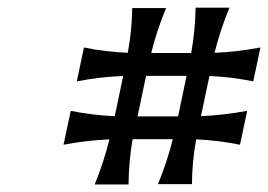

<svg xmlns="http://www.w3.org/2000/svg" viewBox="-20 -620 710 509"><path d="M367.2 -418.9 344.7 -311.5H452.1L474.6 -418.9ZM330.6 -598.6H420.4Q395.5 -539.1 380.9 -479.5H486.8Q497.6 -538.6 498.5 -599.6H588.4Q563.5 -539.6 548.8 -480Q607.9 -482.4 670.4 -494.1L651.4 -404.3Q593.8 -416 535.2 -418.5L512.7 -312Q572.3 -314.5 635.3 -326.2L616.2 -236.3Q558.6 -248 500 -250.5Q489.3 -190.9 488.8 -131.8H398.9Q423.3 -191.4 438 -251H331.5Q321.3 -190.9 320.8 -130.9H231Q255.4 -190.9 270 -250.5Q210.4 -248 148.4 -236.3L167.5 -326.2Q224.6 -314.5 284.2 -312L306.6 -418.5Q246.1 -416.5 183.6 -404.3L202.6 -494.1Q259.8 -482.4 318.8 -480Q329.6 -538.6 330.6 -598.6Z"/></svg>

Font: Classica
Style: Book Oblique
Weight: 400
Italic angle: -12°
Designer: Wojciech Kalinowski "wmk69" (wmk69@o2.pl)
Foundry: Wojciech Kalinowski "wmk69" (wmk69@o2.pl)
Version: Version 2.1.1; 2021-05-14